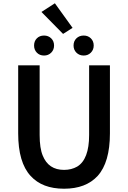

<svg xmlns="http://www.w3.org/2000/svg" viewBox="-20 -1138 780 1172"><path d="M167 -64Q91 -146 91 -324V-739H222V-314Q222 -233 241 -188Q276 -101 371 -101Q416 -101 451 -121Q524 -165 524 -314V-739H651V-324Q651 -147 576 -64Q504 14 371 14Q238 14 167 -64ZM188 -860Q188 -887 205 -904Q222 -921 249 -921Q275 -921 292.5 -904Q310 -887 310 -860Q310 -834 292.5 -816.5Q275 -799 249 -799Q222 -799 205 -816.5Q188 -834 188 -860ZM233 -1065 315 -1118 423 -968 365 -931ZM429 -860Q429 -887 446.5 -904Q464 -921 491 -921Q517 -921 534.5 -904Q552 -887 552 -860Q552 -834 534.5 -816.5Q517 -799 491 -799Q464 -799 446.5 -816.5Q429 -834 429 -860Z"/></svg>

Font: Merged Yaku Han JP SemiBold
Style: Regular
Weight: 600
Designer: Ryoko NISHIZUKA 西塚涼子 (kana, bopomofo & ideographs); Paul D. Hunt (Latin, Greek & Cyrillic); Sandoll Communications 산돌커뮤니
Foundry: Adobe
Version: Version 2.004